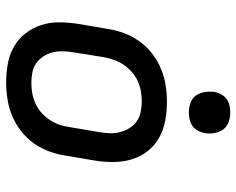

<svg xmlns="http://www.w3.org/2000/svg" viewBox="-94 -686 787 640"><g transform="rotate(90 300.0 -365.5)"><path d="M255 8Q223 8 192.5 2.5Q162 -3 136 -17.5Q110 -32 91.5 -55.5Q73 -79 63.5 -107.5Q54 -136 54 -167.5Q54 -199 59 -231L76 -331Q80 -358 90 -385Q100 -412 117 -436Q134 -460 158 -478.5Q182 -497 208.5 -508Q235 -519 263 -523.5Q291 -528 318 -528Q350 -528 380.5 -522.5Q411 -517 437.5 -502.5Q464 -488 482.5 -464.5Q501 -441 510 -412.5Q519 -384 519.5 -352.5Q520 -321 515 -289L498 -189Q494 -162 484 -135Q474 -108 457 -84Q440 -60 416 -41.5Q392 -23 365.5 -12Q339 -1 310.5 3.5Q282 8 255 8ZM256 -76Q273 -76 290 -79Q307 -82 324 -89.5Q341 -97 355 -109.5Q369 -122 379 -137Q389 -152 395 -169Q401 -186 403 -203L420 -303Q423 -321 423.5 -338.5Q424 -356 419.5 -373Q415 -390 406 -404Q397 -418 383.5 -427.5Q370 -437 352.5 -440.5Q335 -444 317 -444Q300 -444 283 -441Q266 -438 249.5 -430.5Q233 -423 219 -410.5Q205 -398 195 -383Q185 -368 179 -351Q173 -334 170 -317L154 -217Q151 -199 150.5 -181.5Q150 -164 154 -147Q158 -130 167.5 -116Q177 -102 190 -92.5Q203 -83 220.5 -79.5Q238 -76 256 -76ZM354 -601Q338 -601 322.5 -606.5Q307 -612 298 -624.5Q289 -637 286.5 -653.5Q284 -670 286 -687Q288 -698 294 -709Q300 -720 310 -727Q320 -734 331.5 -736.5Q343 -739 355 -739Q371 -739 386.5 -733.5Q402 -728 411 -715.5Q420 -703 423 -686.5Q426 -670 423 -653Q421 -642 415 -631Q409 -620 399 -613Q389 -606 377.5 -603.5Q366 -601 354 -601Z"/></g></svg>

Font: Iosevka Custom Medium
Style: Italic
Weight: 500
Italic angle: -9°
Designer: Belleve Invis
Foundry: Belleve Invis
Version: Version 27.0.1